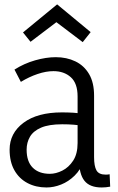

<svg xmlns="http://www.w3.org/2000/svg" viewBox="-20 -838 533 869"><path d="M337.9 -114.7 359.8 -110.4Q345 -69.7 317.5 -42.9Q290 -16 256.7 -2.8Q223.4 10.5 190.3 10.5Q142.4 10.5 104.6 -9.4Q66.7 -29.3 45.1 -67.5Q23.5 -105.7 23.5 -160.6Q23.5 -235.3 86.4 -282.3Q149.3 -329.3 260.4 -329.3Q286.9 -329.3 312.2 -327.8Q337.5 -326.3 360.5 -321.3V-267.8Q335.5 -271.8 313 -273.6Q290.5 -275.5 261.5 -275.5Q201 -275.5 165.8 -260.2Q130.7 -245 115.6 -219Q100.5 -193 100.5 -160.6Q100.5 -106.6 128.3 -79Q156.1 -51.3 205.6 -51.3Q233.1 -51.3 262.1 -65.8Q291.2 -80.4 311.2 -111Q331.2 -141.6 331.2 -190.6V-401.5Q331.2 -460.9 300.6 -488.4Q270.1 -516 222 -516Q188.4 -516 150.2 -503.1Q112.1 -490.3 74.4 -467.4L45.5 -523Q88.8 -550.6 138.7 -564.9Q188.6 -579.2 232.5 -579.2Q281.7 -579.2 321 -560.3Q360.4 -541.4 383.1 -502.9Q405.8 -464.4 405.8 -405V-126.5Q405.8 -86.3 416.6 -66.9Q427.4 -47.6 458.7 -47.6Q463.2 -47.6 467.3 -48Q471.4 -48.3 476.2 -49.3L478.7 6.8Q469.2 8.7 459.2 9.6Q449.2 10.5 440.2 10.5Q386.2 10.5 362.1 -20Q337.9 -50.5 337.9 -114.7ZM390.3 -692.6 354.4 -647.3 229.4 -742H241L118.2 -648.8L84.1 -691.2L238.6 -818.2Z"/></svg>

Font: Yaldevi ExtraLight
Style: Regular
Weight: 200
Designer: Sol Matas, Rajitha Manaperi, Kosala Senevirathne
Foundry: Mooniak
Version: Version 1.100